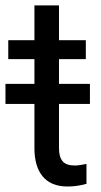

<svg xmlns="http://www.w3.org/2000/svg" viewBox="-26 -676 373 706"><path d="M190.9 -656.2V-528.3H289.6V-458.5H190.9V-367.7H304.7V-293.9H190.9V-130.9Q190.9 -99.1 204.1 -83.3Q217.3 -67.4 249 -67.4Q264.6 -67.4 292 -73.2V0Q256.3 9.8 222.7 9.8Q162.1 9.8 131.3 -26.9Q100.6 -63.5 100.6 -130.9V-293.9H-5.9V-367.7H100.6V-458.5H4.4V-528.3H100.6V-656.2Z"/></svg>

Font: Roboto
Style: Regular
Weight: 400
Designer: Google
Version: Version 2.134; 2016; ttfautohint (v1.6)